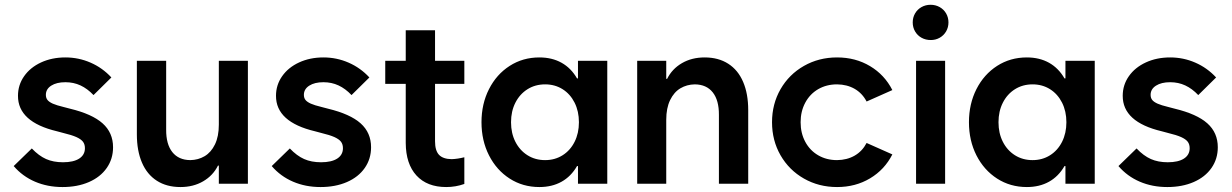

<svg xmlns="http://www.w3.org/2000/svg" viewBox="-20 -753 5048 787"><path d="M36.1 -72.3 110.4 -144.5Q139.2 -114.3 168.9 -101.1Q198.7 -87.9 238.3 -87.9Q281.2 -87.9 304.7 -103Q328.1 -118.2 328.1 -145.5Q328.1 -161.6 320.1 -172.1Q312 -182.6 293 -191.2Q273.9 -199.7 239.3 -208L213.9 -214.8Q53.2 -252.9 53.7 -360.4Q53.7 -404.8 78.9 -440.7Q104 -476.6 148.4 -497.1Q192.9 -517.6 248 -517.6Q302.2 -517.6 351.1 -496.3Q399.9 -475.1 436.5 -435.5L363.3 -363.3Q338.4 -389.6 310.1 -402.8Q281.7 -416 248 -416Q211.9 -416 189.9 -401.9Q168 -387.7 168 -364.3Q168 -351.6 174.6 -343.3Q181.2 -335 196.5 -328.1Q211.9 -321.3 240.2 -314.5L266.6 -307.6Q357.9 -285.6 400.6 -247.3Q443.4 -209 443.4 -149.4Q443.4 -101.6 417.5 -64.5Q391.6 -27.3 344.5 -6.8Q297.4 13.7 236.3 13.7Q174.8 13.7 123.5 -8.3Q72.3 -30.3 36.1 -72.3Z M996.1 0H877V-74.2H873.5Q853 -33.2 812.7 -9.8Q772.5 13.7 719.7 13.7Q663.1 13.7 622.8 -12.2Q582.5 -38.1 561.8 -86.7Q541 -135.3 541 -202.1V-503.9H661.1V-221.7Q660.6 -162.1 686.3 -129.6Q711.9 -97.2 759.8 -96.7Q792.5 -97.2 818.8 -112.8Q845.2 -128.4 861.1 -161.1Q877 -193.8 877 -242.2V-503.9H996.1Z M1093.8 -72.3 1168 -144.5Q1196.8 -114.3 1226.6 -101.1Q1256.3 -87.9 1295.9 -87.9Q1338.9 -87.9 1362.3 -103Q1385.7 -118.2 1385.7 -145.5Q1385.7 -161.6 1377.7 -172.1Q1369.6 -182.6 1350.6 -191.2Q1331.5 -199.7 1296.9 -208L1271.5 -214.8Q1110.8 -252.9 1111.3 -360.4Q1111.3 -404.8 1136.5 -440.7Q1161.6 -476.6 1206.1 -497.1Q1250.5 -517.6 1305.7 -517.6Q1359.9 -517.6 1408.7 -496.3Q1457.5 -475.1 1494.1 -435.5L1420.9 -363.3Q1396 -389.6 1367.7 -402.8Q1339.4 -416 1305.7 -416Q1269.5 -416 1247.6 -401.9Q1225.6 -387.7 1225.6 -364.3Q1225.6 -351.6 1232.2 -343.3Q1238.8 -335 1254.2 -328.1Q1269.5 -321.3 1297.9 -314.5L1324.2 -307.6Q1415.5 -285.6 1458.3 -247.3Q1501 -209 1501 -149.4Q1501 -101.6 1475.1 -64.5Q1449.2 -27.3 1402.1 -6.8Q1355 13.7 1293.9 13.7Q1232.4 13.7 1181.2 -8.3Q1129.9 -30.3 1093.8 -72.3Z M1559.1 -503.9H1643.1V-628.9H1763.2V-503.9H1883.3V-409.2H1763.2V-173.8Q1763.2 -135.7 1779.5 -118.4Q1795.9 -101.1 1831.5 -100.6Q1856.4 -101.6 1883.3 -108.4V1Q1847.7 13.7 1809.1 13.7Q1730.5 13.7 1687 -33.7Q1643.6 -81.1 1643.1 -167V-409.2H1559.1Z M2353 -252Q2353 -296.9 2335.2 -332.3Q2317.4 -367.7 2285.9 -387.5Q2254.4 -407.2 2214.4 -407.2Q2173.8 -407.2 2142.1 -387.2Q2110.4 -367.2 2092.5 -332Q2074.7 -296.9 2074.7 -252Q2074.7 -207 2092.5 -171.9Q2110.4 -136.7 2142.1 -116.7Q2173.8 -96.7 2214.4 -96.7Q2254.4 -96.7 2285.9 -116.5Q2317.4 -136.2 2335.2 -171.6Q2353 -207 2353 -252ZM2349.1 0V-72.3H2345.2Q2320.8 -29.8 2281.7 -8.1Q2242.7 13.7 2190.9 13.7Q2123 13.7 2069.1 -21Q2015.1 -55.7 1984.4 -116.2Q1953.6 -176.8 1953.6 -252Q1953.6 -327.1 1984.4 -387.7Q2015.1 -448.2 2069.1 -482.9Q2123 -517.6 2190.9 -517.6Q2242.7 -517.6 2281.7 -495.8Q2320.8 -474.1 2345.2 -431.6H2349.1V-503.9H2469.2V0Z M2591.8 -503.9H2710.9V-429.7H2714.4Q2734.9 -470.7 2775.1 -494.1Q2815.4 -517.6 2868.2 -517.6Q2924.8 -517.6 2965.1 -491.7Q3005.4 -465.8 3026.1 -417.2Q3046.9 -368.7 3046.9 -301.8V0H2926.8V-282.2Q2927.2 -341.8 2901.6 -374.3Q2876 -406.7 2828.1 -407.2Q2795.4 -406.7 2769 -391.1Q2742.7 -375.5 2726.8 -342.8Q2710.9 -310.1 2710.9 -261.7V0H2591.8Z M3144.5 -252Q3144.5 -326.7 3179.4 -387.5Q3214.4 -448.2 3275.4 -482.9Q3336.4 -517.6 3411.1 -517.6Q3486.8 -517.6 3546.4 -481.9Q3606 -446.3 3637.7 -383.8L3532.2 -336.9Q3514.6 -370.6 3483.4 -388.7Q3452.1 -406.7 3411.1 -407.2Q3367.7 -407.2 3333.7 -387.5Q3299.8 -367.7 3280.8 -332.3Q3261.7 -296.9 3261.7 -252Q3261.7 -207 3280.8 -171.6Q3299.8 -136.2 3333.7 -116.5Q3367.7 -96.7 3411.1 -96.7Q3452.1 -97.2 3483.4 -115.2Q3514.6 -133.3 3532.2 -167L3637.7 -120.1Q3606 -57.6 3546.4 -22Q3486.8 13.7 3411.1 13.7Q3336.4 13.7 3275.4 -21Q3214.4 -55.7 3179.4 -116.5Q3144.5 -177.2 3144.5 -252Z M3734.9 -503.9H3854V0H3734.9ZM3721.2 -661.1Q3721.2 -681.2 3730.7 -697.8Q3740.2 -714.4 3757.1 -723.9Q3773.9 -733.4 3794.4 -733.4Q3814.9 -733.4 3831.8 -723.9Q3848.6 -714.4 3858.2 -697.8Q3867.7 -681.2 3867.7 -661.1Q3867.7 -641.1 3858.2 -624.5Q3848.6 -607.9 3832 -598.4Q3815.4 -588.9 3795.4 -588.9Q3774.4 -588.9 3757.6 -598.1Q3740.7 -607.4 3731 -624Q3721.2 -640.6 3721.2 -661.1Z M4351.1 -252Q4351.1 -296.9 4333.3 -332.3Q4315.4 -367.7 4283.9 -387.5Q4252.4 -407.2 4212.4 -407.2Q4171.9 -407.2 4140.1 -387.2Q4108.4 -367.2 4090.6 -332Q4072.8 -296.9 4072.8 -252Q4072.8 -207 4090.6 -171.9Q4108.4 -136.7 4140.1 -116.7Q4171.9 -96.7 4212.4 -96.7Q4252.4 -96.7 4283.9 -116.5Q4315.4 -136.2 4333.3 -171.6Q4351.1 -207 4351.1 -252ZM4347.2 0V-72.3H4343.3Q4318.8 -29.8 4279.8 -8.1Q4240.7 13.7 4189 13.7Q4121.1 13.7 4067.1 -21Q4013.2 -55.7 3982.4 -116.2Q3951.7 -176.8 3951.7 -252Q3951.7 -327.1 3982.4 -387.7Q4013.2 -448.2 4067.1 -482.9Q4121.1 -517.6 4189 -517.6Q4240.7 -517.6 4279.8 -495.8Q4318.8 -474.1 4343.3 -431.6H4347.2V-503.9H4467.3V0Z M4564.5 -72.3 4638.7 -144.5Q4667.5 -114.3 4697.3 -101.1Q4727.1 -87.9 4766.6 -87.9Q4809.6 -87.9 4833 -103Q4856.4 -118.2 4856.4 -145.5Q4856.4 -161.6 4848.4 -172.1Q4840.3 -182.6 4821.3 -191.2Q4802.2 -199.7 4767.6 -208L4742.2 -214.8Q4581.5 -252.9 4582 -360.4Q4582 -404.8 4607.2 -440.7Q4632.3 -476.6 4676.8 -497.1Q4721.2 -517.6 4776.4 -517.6Q4830.6 -517.6 4879.4 -496.3Q4928.2 -475.1 4964.8 -435.5L4891.6 -363.3Q4866.7 -389.6 4838.4 -402.8Q4810.1 -416 4776.4 -416Q4740.2 -416 4718.3 -401.9Q4696.3 -387.7 4696.3 -364.3Q4696.3 -351.6 4702.9 -343.3Q4709.5 -335 4724.9 -328.1Q4740.2 -321.3 4768.6 -314.5L4794.9 -307.6Q4886.2 -285.6 4929 -247.3Q4971.7 -209 4971.7 -149.4Q4971.7 -101.6 4945.8 -64.5Q4919.9 -27.3 4872.8 -6.8Q4825.7 13.7 4764.6 13.7Q4703.1 13.7 4651.9 -8.3Q4600.6 -30.3 4564.5 -72.3Z"/></svg>

Font: Wanted Sans SemiBold
Style: Regular
Weight: 600
Designer: Original Design by Kil Hyung-jin and Kang Hanbin, Wanted Lab, Inc; Hangeul from Source Han Sans by Jang Soo-young and Ka
Foundry: Wanted Lab, Inc.
Version: Version 1.003